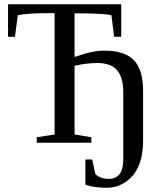

<svg xmlns="http://www.w3.org/2000/svg" viewBox="-20 -675 792 908"><path d="M563 -239.7Q563 -307.1 534.4 -342Q505.9 -377 439 -377Q390.1 -377 332.5 -363.8V-39.1L412.1 -25.9V0H153.8V-25.9L238.3 -39.1V-612.8H213.4Q107.9 -612.8 64 -603L50.8 -501H18.1V-654.8H553.2V-501H520L506.8 -603Q466.3 -611.8 356.4 -611.8H332.5V-405.3Q415 -435.5 473.1 -435.5Q570.3 -435.5 613.5 -390.1Q656.7 -344.7 656.7 -243.7V-7.8Q656.7 57.6 636.7 106.7Q616.7 155.8 575.9 184.3Q535.2 212.9 484.9 212.9Q422.4 212.9 383.8 198.2V79.1H416L430.7 147Q439.9 158.2 457 164.6Q474.1 170.9 494.6 170.9Q563 170.9 563 78.1Z"/></svg>

Font: Liberation Serif
Style: Regular
Weight: 400
Designer: Steve Matteson
Foundry: Ascender Corporation
Version: Version 2.1.5